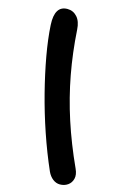

<svg xmlns="http://www.w3.org/2000/svg" viewBox="-155 -875 750 1192"><g transform="rotate(15 220.0 -279.5)"><path d="M358.6 252.2Q334 252.2 312.8 235.8Q291.6 219.4 278.8 191.4Q231.2 83.2 191.2 -34.4Q151.2 -152 121.2 -269.3Q91.2 -386.6 72 -494Q52.8 -601.4 47.8 -690Q41.2 -812.4 123.2 -812.4Q160.4 -812.4 185.7 -784.4Q211 -756.4 214 -703.4Q223 -558.2 248.6 -420.7Q274.2 -283.2 318.5 -146.8Q362.8 -10.4 428 132Q444.4 167.4 437.5 194.7Q430.6 222 408.9 237.1Q387.2 252.2 358.6 252.2Z"/></g></svg>

Font: Shantell Sans Light
Style: Regular
Weight: 300
Designer: Stephen Nixon, Anya Danilova, Shantell Martin
Foundry: Arrow Type
Version: Version 1.011;[c5ecc13dd]